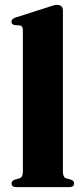

<svg xmlns="http://www.w3.org/2000/svg" viewBox="-20 -769 344 789"><path d="M238.5 -725V-63.5Q238.5 -40 252.5 -36L271 -31Q284.5 -26.5 284.5 -15.5Q284.5 0 264.5 0H47Q27.5 0 27.5 -15.5Q27.5 -26 41.5 -31L60 -36Q74 -40.5 74 -63.5V-646Q74 -662.5 61.5 -664.5L39.5 -666Q27 -669 27 -680Q27 -691 44 -697L175.5 -739Q202.5 -749 213.5 -749Q238.5 -749 238.5 -725Z"/></svg>

Font: Fraunces 72pt S000
Style: Bold
Weight: 700
Version: Version 1.000; ttfautohint (v1.8.3)